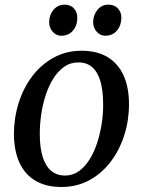

<svg xmlns="http://www.w3.org/2000/svg" viewBox="-20 -774 600 806"><path d="M322.5 -561Q387 -561 431.2 -534.5Q475.5 -508 498.5 -457.8Q521.5 -407.5 521.5 -336Q521.5 -269 501.8 -206.8Q482 -144.5 444.8 -95.2Q407.5 -46 355 -17.5Q302.5 11 237.5 11Q174 11 129.5 -15Q85 -41 62 -90.5Q39 -140 38.5 -210.5Q38.5 -278.5 58.2 -341.5Q78 -404.5 115.2 -453.8Q152.5 -503 205 -532Q257.5 -561 322.5 -561ZM309 -512Q275.5 -512 249.5 -493.8Q223.5 -475.5 204 -444.5Q184.5 -413.5 171.8 -374.5Q159 -335.5 153 -293.5Q147 -251.5 147 -212.5Q147 -153 159.5 -114.2Q172 -75.5 195.8 -56.2Q219.5 -37 253 -37Q285.5 -37 311.2 -55.5Q337 -74 356.2 -105Q375.5 -136 388 -174.8Q400.5 -213.5 407 -255.2Q413.5 -297 413 -336Q413 -394 401.5 -433Q390 -472 367 -492Q344 -512 309 -512ZM237 -624Q215.5 -624 200.8 -641.2Q186 -658.5 186.5 -682.5Q187 -712.5 205.2 -733.5Q223.5 -754.5 251 -754.5Q277 -754.5 291 -738Q305 -721.5 304.5 -699Q304.5 -667 286.2 -645.5Q268 -624 237 -624ZM422 -624Q400.5 -624 385.5 -641.2Q370.5 -658.5 371 -682.5Q372 -712.5 389.8 -733.5Q407.5 -754.5 435.5 -754.5Q461 -754.5 475.5 -738Q490 -721.5 489.5 -699Q489 -667 470.8 -645.5Q452.5 -624 422 -624Z"/></svg>

Font: Merriweather 36pt
Style: Italic
Weight: 400
Italic angle: -7.8°
Version: Version 2.101